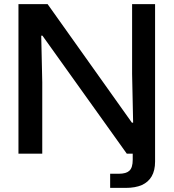

<svg xmlns="http://www.w3.org/2000/svg" viewBox="-20 -749 846 936"><path d="M70 0V-729H212L623 -151H629L624 -389V-729H736V0H598L187 -575H181L186 -348V0ZM517 167V98H560Q595 98 611 83Q627 68 627 30V-21H736V39Q736 82 719.5 110.5Q703 139 671.5 153Q640 167 592 167Z"/></svg>

Font: Mona Sans SemiExpanded Medium
Style: Regular
Weight: 500
Width: 6
Designer: Deni Anggara
Foundry: GitHub
Version: Version 2.000